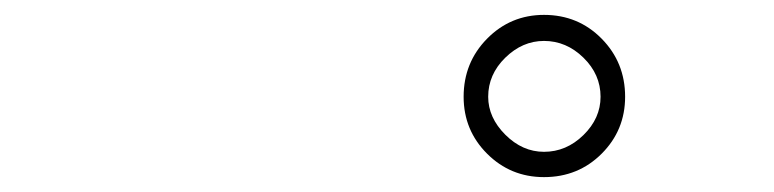

<svg xmlns="http://www.w3.org/2000/svg" viewBox="-20 -765 1040 258"><path d="M603 -635Q603 -681 634.5 -713Q666 -745 711 -745Q757 -745 788.5 -713Q820 -681 820 -635Q820 -590 788.5 -558.5Q757 -527 711 -527Q666 -527 634.5 -558.5Q603 -590 603 -635ZM636 -635Q636 -607 659 -584Q682 -561 711 -561Q741 -561 764 -583.5Q787 -606 787 -635Q787 -665 764 -687.5Q741 -710 711 -710Q682 -710 659 -687.5Q636 -665 636 -635Z"/></svg>

Font: LXGW 975 Gothic SC 200W
Style: Regular
Weight: 200
Version: Version 2.01;February 25, 2021